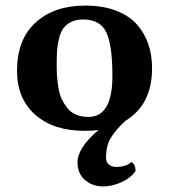

<svg xmlns="http://www.w3.org/2000/svg" viewBox="-20 -459 606 688"><path d="M41 -205.1C41 -138.7 62.7 -86.3 106.2 -47.9C149.7 -9.4 208.7 9.8 283.2 9.8C304 9.8 320.6 8.8 333 6.8C282.9 49.2 257.8 87.9 257.8 123C257.8 149.7 266.7 170.7 284.4 186C302.2 201.3 324.1 209 350.1 209C370.9 209 392.3 204.1 414.3 194.3C436.3 184.6 453.5 171.1 465.8 153.8C465.8 138.5 460.9 127.6 451.2 121.1C439.1 133.1 420.4 139.2 395 139.2C385.6 139.2 377.4 136.3 370.4 130.6C363.4 124.9 359.9 117 359.9 106.9C359.9 78.3 365.4 54.6 376.5 35.9C387.5 17.2 405.1 -3.4 429.2 -25.9C493 -64.6 524.9 -127.3 524.9 -213.9C524.9 -246.1 520.3 -275.6 511 -302.2C501.7 -328.9 487.6 -352.6 468.8 -373.3C449.9 -394 424.8 -410.1 393.6 -421.6C362.3 -433.2 326.2 -439 285.2 -439C211.3 -439 152.1 -418.8 107.7 -378.4C63.2 -338.1 41 -280.3 41 -205.1ZM277.8 -389.2C318.8 -389.2 346.6 -373.7 361.1 -342.8C375.6 -311.8 382.8 -259.9 382.8 -187C382.8 -89 354.2 -40 296.9 -40C280.3 -40 265.5 -42.8 252.4 -48.3C239.4 -53.9 228.9 -61.8 220.9 -72C213 -82.3 206.3 -93.2 200.9 -104.7C195.6 -116.3 191.7 -129.8 189.2 -145.3C186.8 -160.7 185.1 -174.6 184.3 -187C183.5 -199.4 183.1 -213.1 183.1 -228C183.1 -247.9 183.6 -264.7 184.6 -278.6C185.5 -292.4 187.9 -306.8 191.7 -321.8C195.4 -336.8 200.6 -348.8 207.3 -357.9C213.9 -367 223.2 -374.5 235.1 -380.4C247 -386.2 261.2 -389.2 277.8 -389.2Z"/></svg>

Font: Linux Biolinum G
Style: Bold
Weight: 700
Designer: Philipp H. Poll
Foundry: Philipp H. Poll
Version: Version 1.1.0